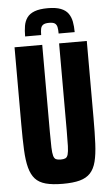

<svg xmlns="http://www.w3.org/2000/svg" viewBox="-59 -906 549 953"><g transform="rotate(-5 215.5 -429.5)"><path d="M215 8Q164 8 130.5 -1Q97 -10 78 -31Q59 -52 49.5 -87.5Q40 -123 37.5 -176.5Q35 -230 35 -304V-688H173V-254Q173 -205 174 -176.5Q175 -148 179 -134.5Q183 -121 191.5 -117Q200 -113 215 -113Q230 -113 238.5 -117Q247 -121 251 -134.5Q255 -148 256 -176.5Q257 -205 257 -254V-688H395V-304Q395 -230 392.5 -176.5Q390 -123 381 -87.5Q372 -52 352.5 -31Q333 -10 300 -1Q267 8 215 8ZM216 -867Q256 -867 280.5 -857.5Q305 -848 317.5 -830.5Q330 -813 334.5 -789.5Q339 -766 339 -737H259Q259 -756 256.5 -768.5Q254 -781 245.5 -787.5Q237 -794 216 -794Q196 -794 186.5 -787.5Q177 -781 174.5 -768Q172 -755 172 -737H92Q92 -766 96 -789.5Q100 -813 112.5 -830.5Q125 -848 150 -857.5Q175 -867 216 -867Z"/></g></svg>

Font: Saira ExtraCondensed ExtraBold
Style: Regular
Weight: 800
Width: 2
Designer: Hector Gatti with collaboration of the Omnibus-Type team
Foundry: Omnibus-Type
Version: Version 1.101